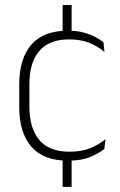

<svg xmlns="http://www.w3.org/2000/svg" viewBox="-20 -616 469 748"><path d="M259 -479.5H224V-596.5H259ZM259 112H224V-10.5H259ZM245 10Q150 10 102.5 -44.2Q55 -98.5 55 -199.5V-287.5Q55 -388.5 102.5 -442.5Q150 -496.5 245 -496.5Q278.5 -496.5 304.8 -489.5Q331 -482.5 350.5 -472.2Q370 -462 383 -451.5L387 -413.5Q363.5 -434 330 -448.2Q296.5 -462.5 248.5 -462.5Q172 -462.5 133.2 -417.5Q94.5 -372.5 94.5 -287V-200.5Q94.5 -116 133.2 -70.5Q172 -25 250 -25Q299.5 -25 333.5 -39.5Q367.5 -54 391 -74L386.5 -35.5Q366 -19 331.5 -4.5Q297 10 245 10Z"/></svg>

Font: Anek Bangla ExtraLight
Style: Regular
Weight: 250
Designer: Sulekha Rajkumar (Bangla), Yesha Goshar (Latin)
Foundry: Ek Type
Version: Version 1.003